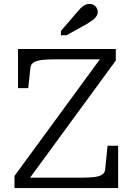

<svg xmlns="http://www.w3.org/2000/svg" viewBox="-20 -960 679 980"><path d="M260 -657Q228 -657 204.5 -655Q181 -653 166 -648Q151 -643 143.5 -634Q136 -625 135 -611L124 -510H72V-710H571V-651L110 -21L98 -53H392Q435 -53 462 -56.5Q489 -60 502.5 -69.5Q516 -79 517 -97L529 -216H583V0H54V-62L505 -678L521 -657ZM371 -895 291 -802V-780H319L424 -838Q440 -848 452.5 -857Q465 -866 472 -877Q479 -888 479 -900Q479 -915 467.5 -927.5Q456 -940 437 -940Q424 -940 412.5 -934Q401 -928 391.5 -918Q382 -908 371 -895Z"/></svg>

Font: Roboto Serif Light
Style: Regular
Weight: 300
Designer: Greg Gazdowicz
Foundry: Commercial Type
Version: Version 1.008